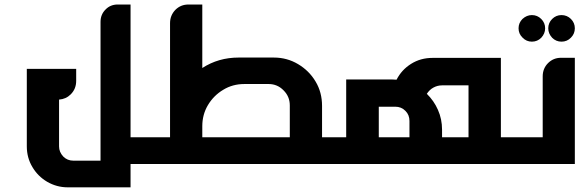

<svg xmlns="http://www.w3.org/2000/svg" viewBox="-20 -720 2544 843"><path d="M421.4 -14.6H301.8C284.7 -14.6 270 -20.5 257.8 -32.7C245.6 -45.9 239.3 -60.5 239.3 -77.1V-282.7C259.8 -284.2 276.9 -292 290.5 -305.7C306.6 -321.8 314.5 -341.3 314.5 -365.2V-417.5H97.7V-77.1C97.7 -43.9 106 -13.7 122.1 13.2C138.2 40.5 159.7 62 187 78.1C214.8 94.2 245.1 102.5 277.3 102.5H553.2V-700.2H496.6C475.6 -700.2 457.5 -692.9 443.4 -678.2C428.7 -663.6 421.4 -645.5 421.4 -624Z M868.2 -117.2V-166C868.2 -200.2 876.5 -231 893.1 -258.8C909.7 -286.6 932.1 -309.1 960 -325.7C987.8 -342.8 1018.6 -351.1 1053.2 -351.1H1159.2C1185.1 -351.1 1207 -341.8 1225.1 -323.2C1243.2 -305.2 1252.4 -283.2 1252.4 -257.3V-117.2ZM547.4 0H1394V-254.9C1394 -294.4 1384.8 -330.1 1365.7 -361.8C1346.7 -394 1320.8 -419.4 1288.6 -438.5C1256.8 -457.5 1221.2 -467.3 1182.1 -467.3H1027.8C968.8 -467.3 915.5 -452.1 868.2 -421.4V-700.2H807.6C784.7 -700.2 765.6 -692.4 750 -676.8C734.4 -660.6 726.6 -641.1 726.6 -618.2V-117.2H547.4Z M1643.1 -117.2V-251.5H1715.3C1732.9 -251.5 1748 -245.6 1759.8 -233.4C1772 -221.7 1777.8 -206.5 1777.8 -189V-117.2ZM1920.9 -117.2V-150.4C1920.9 -181.6 1915 -210.4 1902.8 -237.8C1891.1 -264.6 1874.5 -288.1 1854 -308.1C1861.8 -319.8 1871.1 -329.1 1882.8 -335.4C1894.5 -341.8 1907.2 -345.2 1920.9 -345.2H2037.1V-117.2ZM1920.9 0H2179.2V-465.8H1878.9C1843.8 -465.8 1812.5 -457 1784.7 -439.5C1756.8 -421.9 1735.8 -398.9 1721.2 -370.1C1717.8 -370.1 1714.4 -370.1 1710.9 -370.6C1707.5 -370.6 1704.1 -371.1 1700.7 -371.1H1500V-117.2H1394V0Z M2315.4 -653.8C2331.5 -653.8 2345.2 -647.9 2356.4 -636.7C2367.7 -625.5 2373.5 -611.8 2373.5 -595.7C2373.5 -580.1 2367.7 -566.4 2356.4 -554.2C2345.2 -543 2331.5 -537.1 2315.4 -537.1C2299.3 -537.1 2285.6 -543 2274.4 -554.7C2262.7 -565.9 2256.8 -579.6 2256.8 -595.7C2256.8 -611.8 2262.7 -625.5 2273.9 -636.7C2286.1 -647.9 2299.8 -653.8 2315.4 -653.8ZM2445.3 -653.8C2461.4 -653.8 2475.6 -647.9 2486.8 -636.7C2498 -625.5 2503.9 -611.8 2503.9 -595.7C2503.9 -579.6 2498 -565.9 2486.8 -554.7C2475.6 -543 2461.9 -537.1 2445.3 -537.1C2429.2 -537.1 2415.5 -543 2404.3 -554.2C2393.1 -566.4 2387.2 -580.1 2387.2 -595.7C2387.2 -611.8 2393.1 -625.5 2404.3 -636.7C2415.5 -647.9 2429.2 -653.8 2445.3 -653.8ZM2173.8 -117.2V0H2503.9V-466.3H2443.4C2420.9 -466.3 2401.9 -458.5 2386.2 -442.9C2370.6 -427.2 2362.8 -407.7 2362.8 -384.8V-117.2Z"/></svg>

Font: Ya Modern Pro
Style: Bold
Weight: 700
Designer: Yahyaalaswadi
Foundry: Yahyaalaswadi
Version: Version 1.000;September 23, 2024;FontCreator 15.0.0.2974 64-